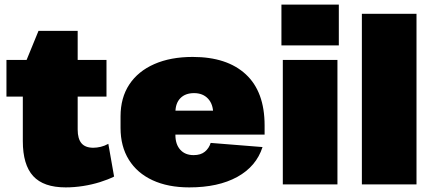

<svg xmlns="http://www.w3.org/2000/svg" viewBox="-20 -800 1878 833"><path d="M265 13Q169 13 124 -36Q79 -85 79 -188V-500L147 -666H317V-238Q317 -198 333.5 -178.5Q350 -159 385 -159Q400 -159 417 -163Q434 -167 450 -176L475 -34Q449 -21 414 -10Q379 1 340.5 7Q302 13 265 13ZM8 -540H442V-381H8Z M801 13Q709 13 642 -18Q575 -49 539 -107Q503 -165 503 -245V-295Q503 -376 541 -433.5Q579 -491 649.5 -522Q720 -553 816 -553Q965 -553 1046.5 -477.5Q1128 -402 1128 -256V-216H698V-320H941L905 -282V-306Q905 -348 882.5 -372Q860 -396 822 -396Q784 -396 762.5 -374Q741 -352 741 -312V-214Q741 -174 762 -150.5Q783 -127 820 -127Q851 -127 869 -142Q887 -157 894 -180L1119 -162Q1092 -78 1009.5 -32.5Q927 13 801 13Z M1444 -540V0H1207V-540ZM1450 -780V-603H1201V-780Z M1787 -740V0H1550V-740Z"/></svg>

Font: Pathway Extreme SemiCondensed Black
Style: Regular
Weight: 900
Width: 4
Version: Version 1.001;gftools[0.9.26]